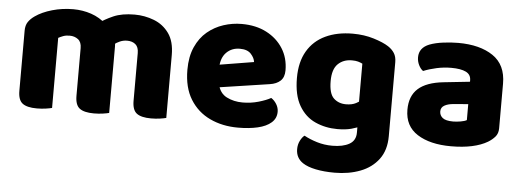

<svg xmlns="http://www.w3.org/2000/svg" viewBox="-47 -630 2600 958"><g transform="rotate(5 1252.5 -151.5)"><path d="M508 -334V-221H338V-311Q338 -341 320.5 -354.5Q303 -368 278 -368Q259 -368 245 -362.5Q231 -357 222 -352V-221H52V-373Q52 -400 63.5 -417Q75 -434 95 -448Q129 -472 179.5 -486.5Q230 -501 285 -501Q332 -501 375 -486.5Q418 -472 453 -440Q461 -433 469.5 -426Q478 -419 482 -411Q493 -394 500.5 -374Q508 -354 508 -334ZM794 -316V-221H624V-311Q624 -341 608 -354.5Q592 -368 566 -368Q547 -368 530 -360.5Q513 -353 502 -344L409 -439Q444 -464 486.5 -482.5Q529 -501 592 -501Q643 -501 689.5 -483Q736 -465 765 -424.5Q794 -384 794 -316ZM52 -264H222V-1Q211 2 190.5 5Q170 8 146 8Q97 8 74.5 -9Q52 -26 52 -72ZM338 -264H508V-1Q497 2 476.5 5Q456 8 432 8Q383 8 360.5 -9Q338 -26 338 -72ZM624 -264H794V-1Q783 2 762.5 5Q742 8 718 8Q669 8 646.5 -9Q624 -26 624 -72Z M981 -167 975 -279 1206 -317Q1204 -337 1186 -357Q1168 -377 1130 -377Q1090 -377 1063.5 -351Q1037 -325 1035 -277L1041 -193Q1051 -147 1086.5 -129Q1122 -111 1166 -111Q1208 -111 1246 -122Q1284 -133 1307 -146Q1323 -136 1334 -118Q1345 -100 1345 -80Q1345 -47 1320.5 -25.5Q1296 -4 1253 6Q1210 16 1154 16Q1076 16 1013.5 -13.5Q951 -43 914.5 -102Q878 -161 878 -250Q878 -316 899.5 -364Q921 -412 957 -442Q993 -472 1037.5 -486.5Q1082 -501 1129 -501Q1200 -501 1253 -473.5Q1306 -446 1336 -398.5Q1366 -351 1366 -289Q1366 -255 1347 -237Q1328 -219 1294 -214Z M1649 -20Q1589 -20 1538 -43Q1487 -66 1456.5 -118.5Q1426 -171 1426 -257Q1426 -337 1458 -391.5Q1490 -446 1548.5 -473.5Q1607 -501 1685 -501Q1742 -501 1790.5 -486Q1839 -471 1865 -454Q1885 -441 1896.5 -423Q1908 -405 1908 -378V-63H1745V-356Q1735 -361 1723 -364.5Q1711 -368 1692 -368Q1649 -368 1622 -341.5Q1595 -315 1595 -256Q1595 -193 1619.5 -170Q1644 -147 1681 -147Q1711 -147 1731 -157.5Q1751 -168 1767 -181L1772 -48Q1749 -36 1719.5 -28Q1690 -20 1649 -20ZM1748 -11V-101H1908V-7Q1908 63 1874 108.5Q1840 154 1782.5 176Q1725 198 1654 198Q1601 198 1559.5 189.5Q1518 181 1494 165Q1458 141 1458 97Q1458 74 1467.5 55Q1477 36 1489 27Q1518 43 1554.5 54Q1591 65 1631 65Q1684 65 1716 47Q1748 29 1748 -11Z M2221 -108Q2238 -108 2258.5 -111.5Q2279 -115 2289 -121V-201L2217 -195Q2189 -193 2171 -183Q2153 -173 2153 -153Q2153 -133 2168.5 -120.5Q2184 -108 2221 -108ZM2213 -501Q2322 -501 2387.5 -456.5Q2453 -412 2453 -318V-94Q2453 -68 2438.5 -51.5Q2424 -35 2404 -23Q2372 -4 2326 6Q2280 16 2221 16Q2116 16 2052.5 -24.5Q1989 -65 1989 -147Q1989 -216 2030.5 -253Q2072 -290 2157 -299L2288 -313V-320Q2288 -349 2262.5 -361.5Q2237 -374 2189 -374Q2152 -374 2115.5 -366Q2079 -358 2050 -346Q2037 -355 2028 -373.5Q2019 -392 2019 -412Q2019 -460 2070 -480Q2099 -491 2138.5 -496Q2178 -501 2213 -501Z"/></g></svg>

Font: Baloo Bhaijaan 2 ExtraBold
Style: Regular
Weight: 800
Designer: Sanskriti Dholi, Noopur Datye and Ek Type
Foundry: Ek Type
Version: Version 1.701